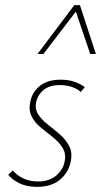

<svg xmlns="http://www.w3.org/2000/svg" viewBox="-20 -723 393 747"><path d="M124 4Q84 4 55.5 -10Q27 -24 12 -43L30 -60Q44 -42 69.5 -29.5Q95 -17 128 -17Q171 -17 197.5 -39Q224 -61 231 -92Q238 -124 224 -147Q210 -170 186 -189Q162 -208 138.5 -227Q115 -246 102.5 -271.5Q90 -297 99 -332Q107 -367 136.5 -390Q166 -413 216 -413Q247 -413 270.5 -404.5Q294 -396 310 -384L294 -365Q282 -377 260.5 -384.5Q239 -392 213 -392Q174 -392 151.5 -374.5Q129 -357 122 -331Q114 -301 128 -279Q142 -257 166 -238.5Q190 -220 213.5 -199.5Q237 -179 250 -153Q263 -127 254 -89Q244 -48 211 -22Q178 4 124 4ZM126 -513 269 -703H291L283 -688L149 -513ZM331 -513 272 -687 269 -703H291L353 -513Z"/></svg>

Font: Ysabeau Infant Thin
Style: Italic
Weight: 250
Italic angle: -12°
Designer: Christian Thalmann (Catharsis Fonts)
Version: Version 2.001;gftools[0.9.30]; featfreeze: ss01,ss02,lnum